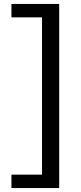

<svg xmlns="http://www.w3.org/2000/svg" viewBox="-20 -731 409 973"><path d="M280 222H193V-711H280ZM280 222H38V154H280ZM280 -643H38V-711H280Z"/></svg>

Font: Ysabeau SemiBold
Style: Regular
Weight: 600
Designer: Christian Thalmann (Catharsis Fonts)
Version: Version 2.000;gftools[0.9.27.dev2+g8671c4b]